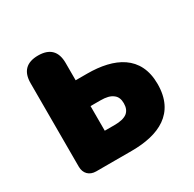

<svg xmlns="http://www.w3.org/2000/svg" viewBox="-130 -707 854 844"><g transform="rotate(-30 297.0 -284.5)"><path d="M72 -284V-56C72 -22 94 0 128 0H190H308C446 0 554 -49 554 -198C554 -342 446 -392 308 -392H250V-480C250 -539 220 -569 161 -569C102 -569 72 -539 72 -480ZM363 -151C349 -141 329 -136 300 -136H250V-261H300C329 -261 349 -256 363 -245C377 -235 383 -219 383 -199C383 -178 377 -162 363 -151Z"/></g></svg>

Font: GenSenRounded2 TW H
Style: Regular
Weight: 900
Version: Version 2.100;PS 2.1;hotconv 16.6.51;makeotf.lib2.5.65220 DE